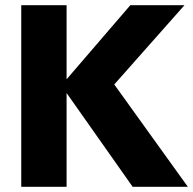

<svg xmlns="http://www.w3.org/2000/svg" viewBox="-20 -721 745 741"><path d="M237 -701H62V0H237V-362L492 0H705L421 -395L692 -701H483L237 -415Z"/></svg>

Font: Geom ExtraBold
Style: Bold
Weight: 800
Version: Version 1.102